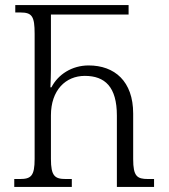

<svg xmlns="http://www.w3.org/2000/svg" viewBox="-20 -734 663 754"><path d="M36 0H262V-31H238C195 -31 180 -43 180 -110V-281C180 -380 238 -436 313 -436C392 -436 439 -393 439 -280V0H585V-31H561C518 -31 503 -42 503 -109V-288C503 -415 430 -477 328 -477C263 -477 208 -442 182 -391H178C179 -416 180 -440 180 -462V-677H485V-714H40V-685H60C106 -685 116 -670 116 -601V-110C116 -43 102 -31 58 -31H36Z"/></svg>

Font: Noto Serif Georgian Condensed Light
Style: Regular
Weight: 300
Width: 3
Designer: Monotype Design Team, Akaki Razmadze
Foundry: Google LLC
Version: Version 2.003